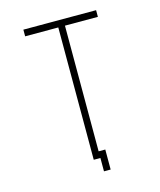

<svg xmlns="http://www.w3.org/2000/svg" viewBox="-110 -747 742 890"><g transform="rotate(-15 261.0 -301.5)"><path d="M278 0H246V-635H87V-667H436V-635H278V-32H310V64H278Z"/></g></svg>

Font: Zector
Style: Regular
Weight: 400
Designer: GGBot
Version: 0.72